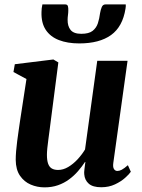

<svg xmlns="http://www.w3.org/2000/svg" viewBox="-20 -818 630 849"><path d="M177 10.5Q144.5 10.5 115.8 -1.8Q87 -14 68.5 -40.8Q50 -67.5 49.5 -111Q49.5 -128 51.2 -149.2Q53 -170.5 56 -194Q59 -217.5 62.5 -241.2Q66 -265 69 -286L97 -468.5L39.5 -499.5L45.5 -534L216 -555L238 -542L205 -287Q202.5 -266.5 199.5 -244.2Q196.5 -222 193.8 -201Q191 -180 189.2 -162.5Q187.5 -145 187.5 -133.5Q187.5 -109 192.8 -94.2Q198 -79.5 209 -73Q220 -66.5 237 -66.5Q259.5 -66.5 281.5 -79.5Q303.5 -92.5 322.8 -113.2Q342 -134 356 -157L410 -549H544L481 -97.5Q478.5 -79 484 -70.5Q489.5 -62 499 -62Q508 -62 518.5 -67.5Q529 -73 545.5 -87.5L558.5 -58.5Q551.5 -48 533.5 -31.8Q515.5 -15.5 488.5 -2.8Q461.5 10 427.5 10Q390.5 10 372.5 -5.8Q354.5 -21.5 352.5 -47.5Q352 -50.5 352.2 -56.8Q352.5 -63 353.5 -70.8Q354.5 -78.5 355.5 -86.5Q356.5 -94.5 357.5 -101.5L356 -102Q342.5 -81.5 325 -61.2Q307.5 -41 285.5 -24.8Q263.5 -8.5 236.5 1Q209.5 10.5 177 10.5ZM268 -798.5Q278 -798.5 280.2 -790.8Q282.5 -783 282 -771Q282 -762 280.5 -751Q279 -740 279 -731Q278.5 -702.5 292.2 -685.5Q306 -668.5 339.5 -668.5Q373 -668.5 389.5 -681.5Q406 -694.5 412.8 -715.2Q419.5 -736 422.5 -760Q425 -775 430 -786.8Q435 -798.5 446.5 -798.5H536Q536.5 -794.5 536.2 -790.2Q536 -786 535 -780Q522.5 -700 471 -663Q419.5 -626 330.5 -626Q278.5 -626 240.5 -640.8Q202.5 -655.5 182.2 -686.2Q162 -717 163.5 -764.5Q163.5 -772.5 164.5 -781.2Q165.5 -790 167.5 -798.5Z"/></svg>

Font: Merriweather 48pt
Style: Bold Italic
Weight: 700
Italic angle: -7.8°
Version: Version 2.101